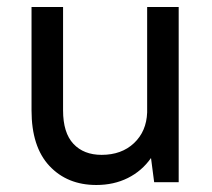

<svg xmlns="http://www.w3.org/2000/svg" viewBox="-20 -520 605 548"><path d="M255 8Q172 8 121 -46.5Q70 -101 70 -205V-500H160V-205Q160 -141 189.5 -109.5Q219 -78 270 -78Q327 -78 362.5 -111.5Q398 -145 400 -199V-500H490V0H420L411 -69Q385 -32 345 -12Q305 8 255 8Z"/></svg>

Font: Retni Sans Medium
Style: Regular
Weight: 500
Designer: Vitaly Kuzmin
Foundry: ParaType Ltd.
Version: Version 1.00;March 2, 2019;FontCreator 11.5.0.2425 64-bit; t